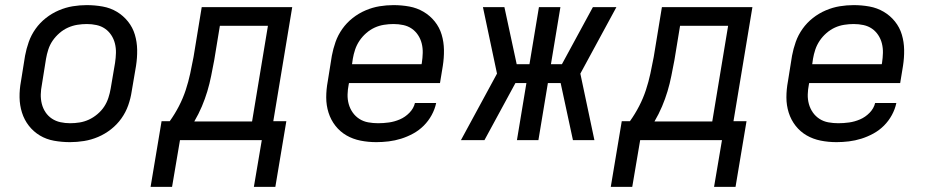

<svg xmlns="http://www.w3.org/2000/svg" viewBox="-20 -548 3640 751"><path d="M254 8Q222 8 191.5 2.5Q161 -3 136 -18Q111 -33 93 -56Q75 -79 66 -107.5Q57 -136 56.5 -167Q56 -198 62 -230L78 -330Q83 -357 92.5 -384Q102 -411 119 -435Q136 -459 159.5 -477.5Q183 -496 210 -507.5Q237 -519 264.5 -523.5Q292 -528 319 -528Q351 -528 381.5 -522.5Q412 -517 437 -502Q462 -487 480.5 -464Q499 -441 507.5 -412.5Q516 -384 516.5 -353Q517 -322 512 -290L495 -190Q491 -163 481.5 -136Q472 -109 455 -85Q438 -61 414.5 -42.5Q391 -24 364 -12.5Q337 -1 309 3.5Q281 8 254 8ZM254 -66Q273 -66 291.5 -69Q310 -72 327.5 -80Q345 -88 361 -101.5Q377 -115 387.5 -131Q398 -147 404 -165.5Q410 -184 413 -202L430 -302Q433 -322 433.5 -341Q434 -360 429.5 -378Q425 -396 415 -411Q405 -426 390.5 -436Q376 -446 357.5 -450Q339 -454 320 -454Q301 -454 282.5 -451Q264 -448 246 -440Q228 -432 212.5 -418.5Q197 -405 186 -389Q175 -373 169 -354.5Q163 -336 160 -318L144 -218Q140 -198 139.5 -179Q139 -160 143.5 -142Q148 -124 158 -109Q168 -94 183 -84Q198 -74 216.5 -70Q235 -66 254 -66Z M569 183 612 -74H644Q664 -102 680 -133Q696 -164 706.5 -196Q717 -228 724 -260.5Q731 -293 737 -325L769 -520H1123L1049 -74H1100L1057 183H973L1004 0H684L653 183ZM740 -73H966L1028 -447H840L818 -313Q812 -282 806 -251.5Q800 -221 791 -191Q782 -161 769.5 -131.5Q757 -102 740 -73Z M1452 8Q1420 8 1390 2Q1360 -4 1335 -18.5Q1310 -33 1292 -56Q1274 -79 1265 -107.5Q1256 -136 1256 -167Q1256 -198 1262 -230L1278 -330Q1283 -357 1292.5 -384Q1302 -411 1319 -435Q1336 -459 1359.5 -477.5Q1383 -496 1410 -507.5Q1437 -519 1464.5 -523.5Q1492 -528 1519 -528Q1551 -528 1581 -522.5Q1611 -517 1636.5 -502Q1662 -487 1680.5 -464Q1699 -441 1707.5 -412.5Q1716 -384 1716.5 -353Q1717 -322 1712 -290L1701 -223H1345L1344 -218Q1340 -198 1339.5 -178.5Q1339 -159 1344 -141Q1349 -123 1359.5 -108Q1370 -93 1385.5 -83Q1401 -73 1420 -69.5Q1439 -66 1459 -66Q1480 -66 1501.5 -69Q1523 -72 1544 -81Q1565 -90 1581.5 -107Q1598 -124 1603 -145H1686Q1681 -121 1668.5 -98Q1656 -75 1637.5 -56.5Q1619 -38 1596 -25.5Q1573 -13 1549 -5.5Q1525 2 1500.5 5Q1476 8 1452 8ZM1357 -297H1629L1630 -302Q1633 -322 1633.5 -341Q1634 -360 1629.5 -378Q1625 -396 1615 -411Q1605 -426 1590.5 -436Q1576 -446 1557.5 -450Q1539 -454 1519 -454Q1501 -454 1482 -451Q1463 -448 1445.5 -440Q1428 -432 1412.5 -418.5Q1397 -405 1386 -388.5Q1375 -372 1369 -354Q1363 -336 1360 -318Z M1783 0 1924 -260 1869 -520H1953L2001 -297H2051L2088 -520H2172L2135 -297H2178Q2208 -353 2238.5 -408.5Q2269 -464 2299 -520H2391L2250 -260L2305 0H2221L2173 -223H2123L2086 0H2002L2039 -223H1996L1875 0Z M2369 183 2412 -74H2444Q2464 -102 2480 -133Q2496 -164 2506.5 -196Q2517 -228 2524 -260.5Q2531 -293 2537 -325L2569 -520H2923L2849 -74H2900L2857 183H2773L2804 0H2484L2453 183ZM2540 -73H2766L2828 -447H2640L2618 -313Q2612 -282 2606 -251.5Q2600 -221 2591 -191Q2582 -161 2569.5 -131.5Q2557 -102 2540 -73Z M3252 8Q3220 8 3190 2Q3160 -4 3135 -18.5Q3110 -33 3092 -56Q3074 -79 3065 -107.5Q3056 -136 3056 -167Q3056 -198 3062 -230L3078 -330Q3083 -357 3092.5 -384Q3102 -411 3119 -435Q3136 -459 3159.5 -477.5Q3183 -496 3210 -507.5Q3237 -519 3264.5 -523.5Q3292 -528 3319 -528Q3351 -528 3381 -522.5Q3411 -517 3436.5 -502Q3462 -487 3480.5 -464Q3499 -441 3507.5 -412.5Q3516 -384 3516.5 -353Q3517 -322 3512 -290L3501 -223H3145L3144 -218Q3140 -198 3139.5 -178.5Q3139 -159 3144 -141Q3149 -123 3159.5 -108Q3170 -93 3185.5 -83Q3201 -73 3220 -69.5Q3239 -66 3259 -66Q3280 -66 3301.5 -69Q3323 -72 3344 -81Q3365 -90 3381.5 -107Q3398 -124 3403 -145H3486Q3481 -121 3468.5 -98Q3456 -75 3437.5 -56.5Q3419 -38 3396 -25.5Q3373 -13 3349 -5.5Q3325 2 3300.5 5Q3276 8 3252 8ZM3157 -297H3429L3430 -302Q3433 -322 3433.5 -341Q3434 -360 3429.5 -378Q3425 -396 3415 -411Q3405 -426 3390.5 -436Q3376 -446 3357.5 -450Q3339 -454 3319 -454Q3301 -454 3282 -451Q3263 -448 3245.5 -440Q3228 -432 3212.5 -418.5Q3197 -405 3186 -388.5Q3175 -372 3169 -354Q3163 -336 3160 -318Z"/></svg>

Font: Iosevka Extended Oblique
Style: Regular
Weight: 400
Width: 7
Italic angle: -9°
Monospace: yes
Designer: Belleve Invis
Foundry: Belleve Invis
Version: Version 32.0.1; ttfautohint (v1.8.4)